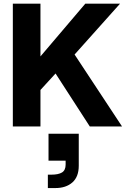

<svg xmlns="http://www.w3.org/2000/svg" viewBox="-20 -670 674 1017"><path d="M237 38.3V180.9H327.6V201.7Q327.6 231.7 308.4 243.5Q289.3 255.2 251.5 255.2H233.5V326.1H273.4Q329.5 326.1 363.3 296.4Q397.2 266.6 397.2 207.7V38.3ZM48 -650.5V0H194.3V-650.5ZM431.8 -650.5 130.3 -296 186.9 -185.4 274.2 -280.7 455.7 0H626.5L375.1 -381.2L615.8 -650.5Z"/></svg>

Font: Overused Grotesk Light
Style: Regular
Weight: 300
Designer: RandomMaerks
Version: Version 0.005